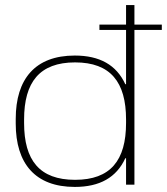

<svg xmlns="http://www.w3.org/2000/svg" viewBox="-20 -728 658 757"><path d="M42 -259V-241C42 -83 119 9 275 9C373 9 439 -28 474 -104H477V0H510V-610H618V-631H510V-708H477V-631H372V-610H477V-396H474C439 -472 373 -509 275 -509C119 -509 42 -417 42 -259ZM75 -243V-257C75 -404 136 -482 276 -482C416 -482 477 -404 477 -257V-243C477 -96 416 -19 276 -19C136 -19 75 -96 75 -243Z"/></svg>

Font: LT Wave Alt Thin
Style: Regular
Weight: 100
Designer: Daniel Lyons
Version: Version 2.5 (Glyphs App)